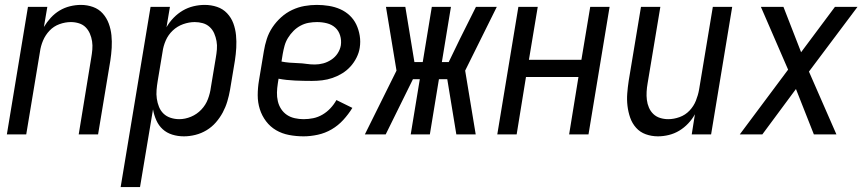

<svg xmlns="http://www.w3.org/2000/svg" viewBox="-20 -548 3540 783"><path d="M8 0 94 -520H173L159 -438Q171 -458 187 -475.5Q203 -493 223 -505Q243 -517 265.5 -522.5Q288 -528 310 -528Q336 -528 359.5 -519.5Q383 -511 399 -493Q415 -475 423.5 -452Q432 -429 434.5 -404Q437 -379 435.5 -353Q434 -327 430 -301L380 0H301L352 -312Q355 -329 356.5 -346Q358 -363 355.5 -379.5Q353 -396 346.5 -411Q340 -426 329 -437Q318 -448 302 -453Q286 -458 269 -458Q246 -458 222.5 -449.5Q199 -441 182 -423Q165 -405 155.5 -382.5Q146 -360 143 -337L87 0Z M472 215 594 -520H673L659 -437Q671 -458 688 -475.5Q705 -493 725.5 -505Q746 -517 769 -522.5Q792 -528 815 -528Q841 -528 865 -520Q889 -512 906 -494Q923 -476 931.5 -453Q940 -430 942.5 -404.5Q945 -379 943.5 -353Q942 -327 938 -301L918 -181Q914 -158 907 -134.5Q900 -111 888.5 -89.5Q877 -68 860.5 -49Q844 -30 822.5 -17Q801 -4 777 2Q753 8 730 8Q705 8 682.5 1Q660 -6 643.5 -21Q627 -36 617.5 -57.5Q608 -79 604 -102L551 215ZM711 -62Q735 -62 759 -72Q783 -82 801 -101Q819 -120 828 -144Q837 -168 840 -192L860 -312Q863 -329 864.5 -346.5Q866 -364 863 -380.5Q860 -397 853.5 -412Q847 -427 835 -438Q823 -449 807 -453.5Q791 -458 774 -458Q751 -458 727 -449.5Q703 -441 684.5 -423.5Q666 -406 656 -383Q646 -360 643 -337L623 -217Q620 -199 618.5 -181Q617 -163 619.5 -145.5Q622 -128 628.5 -112Q635 -96 647 -84.5Q659 -73 676 -67.5Q693 -62 711 -62Z M1218 8Q1188 8 1159 2.5Q1130 -3 1106 -17Q1082 -31 1065 -53.5Q1048 -76 1039.5 -103Q1031 -130 1031 -159.5Q1031 -189 1036 -219L1056 -339Q1060 -364 1068 -389Q1076 -414 1091 -436.5Q1106 -459 1126.5 -477.5Q1147 -496 1171.5 -507.5Q1196 -519 1221.5 -523.5Q1247 -528 1272 -528Q1297 -528 1321.5 -524Q1346 -520 1367.5 -510.5Q1389 -501 1406 -485Q1423 -469 1433 -448Q1443 -427 1447 -402.5Q1451 -378 1447 -353Q1444 -333 1434 -313Q1424 -293 1409 -276.5Q1394 -260 1375 -248.5Q1356 -237 1335.5 -230Q1315 -223 1294 -220.5Q1273 -218 1252 -218Q1218 -218 1183 -219.5Q1148 -221 1116 -227L1113 -208Q1110 -189 1109.5 -171Q1109 -153 1113 -135.5Q1117 -118 1126.5 -103.5Q1136 -89 1150 -79.5Q1164 -70 1182 -66Q1200 -62 1218 -62Q1238 -62 1257.5 -66Q1277 -70 1295 -80.5Q1313 -91 1327.5 -106.5Q1342 -122 1352 -140L1417 -108Q1401 -82 1380 -59Q1359 -36 1332.5 -20.5Q1306 -5 1276 1.5Q1246 8 1218 8ZM1264 -285Q1281 -285 1298 -289.5Q1315 -294 1331 -304.5Q1347 -315 1357 -330.5Q1367 -346 1370 -363Q1373 -384 1367 -403.5Q1361 -423 1347 -435.5Q1333 -448 1313.5 -453Q1294 -458 1273 -458Q1256 -458 1239 -455Q1222 -452 1206 -443.5Q1190 -435 1177 -422Q1164 -409 1154.5 -393.5Q1145 -378 1140.5 -361.5Q1136 -345 1133 -328L1128 -297Q1143 -294 1160.5 -292.5Q1178 -291 1195.5 -290.5Q1213 -290 1229.5 -287.5Q1246 -285 1264 -285Z M1920 0H1841L1804 -225H1770L1733 0H1655L1692 -225H1664L1553 0H1468L1597 -260L1554 -520H1633L1670 -295H1704L1741 -520H1819L1782 -295H1810L1856 -390L1921 -520H2006L1877 -260Z M2008 0 2094 -520H2173L2137 -304H2351L2387 -520H2466L2380 0H2301L2339 -234H2125L2087 0Z M2663 8Q2637 8 2613.5 -0.5Q2590 -9 2574 -27Q2558 -45 2550 -68Q2542 -91 2539 -116Q2536 -141 2538 -167Q2540 -193 2544 -219L2594 -520H2673L2621 -208Q2618 -191 2617 -174Q2616 -157 2618 -140.5Q2620 -124 2626.5 -109Q2633 -94 2644.5 -83Q2656 -72 2672 -67Q2688 -62 2705 -62Q2728 -62 2751.5 -70.5Q2775 -79 2792 -97Q2809 -115 2818 -137.5Q2827 -160 2831 -183L2887 -520H2966L2880 0H2801L2814 -82Q2803 -62 2786.5 -44.5Q2770 -27 2750 -15Q2730 -3 2707.5 2.5Q2685 8 2663 8Z M2997 0 3194 -264 3083 -520H3175L3247 -335L3385 -520H3477L3279 -256L3391 0H3299L3226 -185L3089 0Z"/></svg>

Font: Iosevka SS18
Style: Italic
Weight: 400
Italic angle: -9°
Monospace: yes
Designer: Belleve Invis
Foundry: Belleve Invis
Version: Version 25.1.1; ttfautohint (v1.8.4)